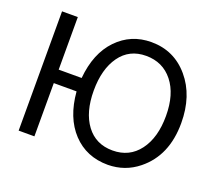

<svg xmlns="http://www.w3.org/2000/svg" viewBox="-115 -837 1146 1006"><g transform="rotate(20 458.0 -333.5)"><path d="M161.1 -297.9V-1H73.2V-666H161.1V-373H289.1Q301.8 -514.6 378.9 -594.7Q456.1 -674.8 569.3 -674.8Q696.3 -674.8 778.3 -578.1Q860.4 -481.4 860.4 -329.1Q860.4 -147.5 741.2 -51.8Q668.9 6.8 573.2 7.8Q453.1 7.8 376.5 -73.7Q299.8 -155.3 288.1 -297.9ZM772.5 -336.9Q772.5 -458 716.8 -527.8Q661.1 -597.7 567.9 -597.7Q474.6 -597.7 422.9 -525.4Q371.1 -453.1 371.1 -333Q371.1 -212.9 423.8 -142.1Q476.6 -71.3 570.3 -71.3Q664.1 -71.3 718.3 -143.6Q772.5 -215.8 772.5 -336.9Z"/></g></svg>

Font: BF_TEXT
Style: Regular
Weight: 400
Foundry: EA DICE
Version: Version 1.404